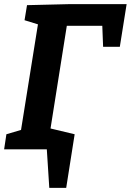

<svg xmlns="http://www.w3.org/2000/svg" viewBox="-21 -724 634 931"><path d="M110 -699 317 -704H593L560 -497H479L475 -599H303L224 -101L341 -73L300 187H218L206 0H-1L10 -73L81 -94L163 -606L98 -626Z"/></svg>

Font: Bitter Pro
Style: Bold Italic
Weight: 700
Italic angle: -9°
Designer: Sol Matas, and Bitter project Authors
Foundry: Sol Matas
Version: Version 1.010